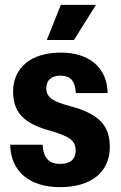

<svg xmlns="http://www.w3.org/2000/svg" viewBox="-20 -762 498 792"><path d="M173 -597H285L376 -742H231ZM228 10C356 10 433 -52 433 -156C433 -248 384 -293 270 -324C205 -342 171 -356 171 -398C171 -429 190 -450 229 -450C269 -450 290 -430 293 -378H424C422 -485 346 -545 231 -545C108 -545 34 -483 34 -384C34 -287 93 -247 197 -220C268 -197 292 -183 292 -140C292 -107 272 -86 229 -86C184 -86 158 -109 156 -165H22C24 -57 99 10 228 10Z"/></svg>

Font: Mona Sans SemiCondensed
Style: Bold
Weight: 700
Width: 4
Designer: Deni Anggara
Foundry: GitHub
Version: Version 2.000